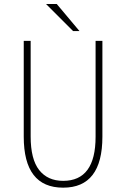

<svg xmlns="http://www.w3.org/2000/svg" viewBox="-20 -898 610 930"><path d="M365 -747.5H334L203 -878.5H255ZM286 11Q95 11 95 -236V-700H128.5V-237Q128.5 -126.5 169.8 -74.2Q211 -22 286 -22Q443 -22 443 -235.5V-700H476V-236Q476 11 286 11Z"/></svg>

Font: League Mono Narrow Thin
Style: Regular
Weight: 100
Width: 3
Designer: Tyler Finck
Foundry: The League of Moveable Type / Tyler Finck
Version: Version 2.210